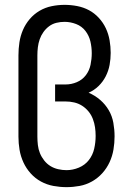

<svg xmlns="http://www.w3.org/2000/svg" viewBox="-20 -763 540 791"><path d="M254 8Q227 8 200 3Q173 -2 149 -15Q125 -28 106.5 -48.5Q88 -69 76.5 -94Q65 -119 60.5 -146Q56 -173 56 -200V-535Q56 -562 60 -588.5Q64 -615 74.5 -639.5Q85 -664 102.5 -684.5Q120 -705 143 -718.5Q166 -732 192.5 -737.5Q219 -743 246 -743Q272 -743 298 -738Q324 -733 346.5 -721Q369 -709 387 -689.5Q405 -670 416 -646.5Q427 -623 431.5 -597Q436 -571 436 -545Q436 -520 431.5 -495.5Q427 -471 415.5 -448.5Q404 -426 386 -408.5Q368 -391 345 -381Q371 -370 392.5 -351.5Q414 -333 428 -309Q442 -285 447 -257Q452 -229 452 -201Q452 -174 447.5 -147Q443 -120 431.5 -95Q420 -70 401.5 -49.5Q383 -29 359 -15.5Q335 -2 308 3Q281 8 254 8ZM254 -62Q280 -62 305 -72.5Q330 -83 346 -103.5Q362 -124 368 -150Q374 -176 374 -203Q374 -221 371.5 -238.5Q369 -256 362.5 -273Q356 -290 344.5 -304Q333 -318 318 -327.5Q303 -337 285.5 -341Q268 -345 250 -345H207V-415H250Q274 -415 296.5 -424.5Q319 -434 333.5 -453Q348 -472 353 -496Q358 -520 358 -544Q358 -568 352.5 -592Q347 -616 332 -635.5Q317 -655 293.5 -664Q270 -673 246 -673Q229 -673 212.5 -669Q196 -665 182.5 -655Q169 -645 159 -631Q149 -617 143.5 -601Q138 -585 136 -568.5Q134 -552 134 -535V-200Q134 -183 136 -165.5Q138 -148 144.5 -132Q151 -116 162 -102Q173 -88 187.5 -79Q202 -70 219.5 -66Q237 -62 254 -62Z"/></svg>

Font: Iosevka Custom
Style: Regular
Weight: 400
Monospace: yes
Designer: Belleve Invis
Foundry: Belleve Invis
Version: Version 32.5.0; ttfautohint (v1.8.4)